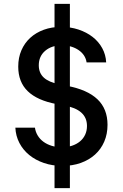

<svg xmlns="http://www.w3.org/2000/svg" viewBox="-20 -850 640 1000"><path d="M264 -370H344V-830H264ZM60 -185Q62 -142 81 -105.5Q100 -69 132.5 -42.5Q165 -16 209 -1Q253 14 305 14Q358 14 401 -1.5Q444 -17 475 -45Q506 -73 523 -112.5Q540 -152 540 -200Q540 -283 487.5 -333Q435 -383 329 -403L288 -411Q234 -422 208 -446Q182 -470 182 -510Q182 -557 215.5 -585.5Q249 -614 303 -614Q328 -614 350 -607.5Q372 -601 389.5 -589Q407 -577 417.5 -561Q428 -545 431 -525H533Q531 -565 512.5 -599Q494 -633 462.5 -657.5Q431 -682 389 -696Q347 -710 299 -710Q249 -710 208 -695Q167 -680 137.5 -653Q108 -626 91.5 -588Q75 -550 75 -503Q75 -423 124.5 -375Q174 -327 274 -308L314 -301Q374 -290 403.5 -263.5Q433 -237 433 -194Q433 -169 423.5 -148.5Q414 -128 396.5 -113.5Q379 -99 355 -91Q331 -83 302 -83Q274 -83 249.5 -90.5Q225 -98 206.5 -111.5Q188 -125 176.5 -144Q165 -163 162 -185ZM264 130H344V-338H264Z"/></svg>

Font: CommitMonoV143 ExtLt
Style: Regular
Weight: 200
Monospace: yes
Designer: Eigil Nikolajsen
Foundry: Eigil Nikolajsen
Version: Version 1.143